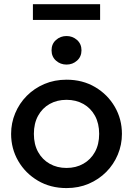

<svg xmlns="http://www.w3.org/2000/svg" viewBox="-20 -896 644 930"><path d="M302.2 15Q224.2 15 163.6 -20.8Q103 -56.6 68.4 -116.2Q33.8 -175.9 33.8 -247.5Q33.8 -300.2 53.7 -347.7Q73.5 -395.2 109.6 -431.7Q145.8 -468.1 194.8 -489.1Q243.8 -510 302.2 -510Q380.1 -510 440.8 -474.2Q501.4 -438.4 536 -378.8Q570.6 -319.1 570.6 -247.5Q570.6 -194.8 550.7 -147.3Q530.9 -99.8 494.8 -63.3Q458.6 -26.9 409.7 -5.9Q360.8 15 302.2 15ZM302.2 -82.5Q348 -82.5 383.7 -102.8Q419.4 -123 439.9 -159.9Q460.3 -196.9 460.3 -247.5Q460.3 -298.1 440 -335.2Q419.6 -372.3 383.9 -392.4Q348.2 -412.5 302.2 -412.5Q256.2 -412.5 220.5 -392.4Q184.8 -372.3 164.4 -335.2Q144.1 -298.1 144.1 -247.5Q144.1 -196.9 164.5 -159.9Q184.9 -123 220.7 -102.8Q256.4 -82.5 302.2 -82.5ZM302.2 -583.2Q272.6 -583.2 251.1 -602.4Q229.7 -621.6 229.7 -652.4Q229.7 -683.1 251.1 -702.3Q272.6 -721.5 302.2 -721.5Q331.8 -721.5 353.2 -702.3Q374.7 -683.1 374.7 -652.4Q374.7 -621.6 353.2 -602.4Q331.8 -583.2 302.2 -583.2ZM139.4 -799.5V-875.5H464.9V-799.5Z"/></svg>

Font: Geologica-Sharp
Style: Regular
Weight: 100
Designer: Sindre Bremnes, Frode Helland
Foundry: Monokrom Skriftforlag AS
Version: Version 1.010;gftools[0.9.28]